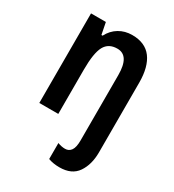

<svg xmlns="http://www.w3.org/2000/svg" viewBox="-190 -661 914 1008"><g transform="rotate(30 267.0 -156.5)"><path d="M328 240Q290 240 260 229V132Q283 141 305 141Q328 141 341 122.5Q354 104 354 62V-334Q354 -452 281 -452Q228 -452 205.5 -410.5Q183 -369 183 -268V0H68V-543H158L172 -472H179Q199 -511 234 -532Q269 -553 313 -553Q392 -553 430.5 -501.5Q469 -450 469 -354V68Q469 142 435.5 191Q402 240 328 240Z"/></g></svg>

Font: Noto Sans Gurmukhi Condensed SemiBold
Style: Regular
Weight: 600
Width: 3
Designer: Jelle Bosma - Monotype Design Team
Foundry: Monotype Imaging Inc.
Version: Version 2.004; ttfautohint (v1.8.4.7-5d5b)